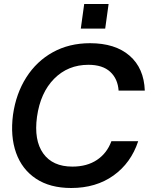

<svg xmlns="http://www.w3.org/2000/svg" viewBox="-20 -928 745 960"><path d="M336 12Q230 12 160 -34.5Q90 -81 60.5 -163.5Q31 -246 45 -354Q60 -460 111.5 -541Q163 -622 244.5 -667Q326 -712 430 -712Q556 -712 628 -649.5Q700 -587 704 -475H573Q569 -534 531 -569Q493 -604 422 -604Q320 -604 251 -534.5Q182 -465 165 -344Q149 -227 196 -161Q243 -95 342 -95Q415 -95 465 -128.5Q515 -162 537 -222H671Q635 -113 547.5 -50.5Q460 12 336 12ZM384 -785 401 -908H523L506 -785Z"/></svg>

Font: Host Grotesk SemiBold
Style: Italic
Weight: 600
Italic angle: -8°
Designer: Doğukan Karapınar based on Poppins by Indian Type Foundry, Jonny Pinhorn
Foundry: Element Type
Version: Version 1.001; ttfautohint (v1.8.4.7-5d5b)